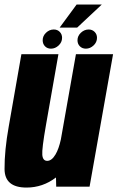

<svg xmlns="http://www.w3.org/2000/svg" viewBox="-28 -842 530 866"><path d="M225.5 0 224.5 -41.5Q165 4 91.5 4Q-7 4 -7.5 -79.5Q-8 -163 11.5 -272L68.5 -597.5H235.5L179 -276Q160.5 -170.5 162.8 -143.5Q165 -116.5 185 -116.5Q205.5 -116.5 222.5 -145.5Q237 -170 246.5 -213L314.5 -597.5H482L376 0ZM202 -622.5Q185.5 -622.5 175 -633.2Q164.5 -644 164.5 -660.5Q164.5 -680 179.8 -694.5Q195 -709 214.5 -709Q231 -709 241.5 -698.2Q252 -687.5 252 -671.5Q252 -651.5 236.5 -637Q221 -622.5 202 -622.5ZM359.5 -622.5Q343 -622.5 332.2 -633.2Q321.5 -644 321.5 -660.5Q321.5 -680 337 -694.5Q352.5 -709 372 -709Q388 -709 398.8 -698.2Q409.5 -687.5 409.5 -671.5Q409.5 -651.5 394 -637Q378.5 -622.5 359.5 -622.5ZM241 -717.5 317.5 -821.5H431L320 -717.5Z"/></svg>

Font: Anybody Condensed ExtraBold
Style: Italic
Weight: 800
Width: 3
Italic angle: -10°
Designer: Tyler Finck
Foundry: Etcetera Type Company
Version: Version 1.010; ttfautohint (v1.8.3) -l 8 -r 50 -G 200 -x 14 